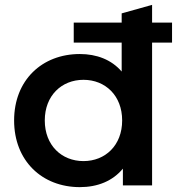

<svg xmlns="http://www.w3.org/2000/svg" viewBox="-20 -762 727 789"><path d="M687 -587V-669H605V-742L480 -707V-669H283V-587H480V-468C438 -517 377 -540 308 -540C153 -540 38 -433 38 -267C38 -101 153 7 308 7C381 7 443 -18 485 -69V0H605V-587ZM323 -100C233 -100 164 -165 164 -267C164 -369 233 -434 323 -434C413 -434 482 -369 482 -267C482 -165 413 -100 323 -100Z"/></svg>

Font: Talent
Style: Bold
Weight: 600
Designer: Mike Powis
Version: Version 1.001;hotconv 1.0.109;makeotfexe 2.5.65596